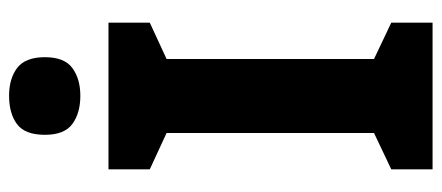

<svg xmlns="http://www.w3.org/2000/svg" viewBox="-295 -678 973 423"><g transform="rotate(-90 191.5 -466.5)"><path d="M353 0H30V-91L110 -129V-586L30 -623V-714H353V-623L273 -586V-129L353 -91ZM192 -933Q230 -933 253.5 -915Q277 -897 277 -854Q277 -811 253 -793.5Q229 -776 192 -776Q154 -776 130 -793.5Q106 -811 106 -854Q106 -898 129.5 -915.5Q153 -933 192 -933Z"/></g></svg>

Font: Noto Sans Tamil SemiCondensed ExtraBold
Style: Regular
Weight: 800
Width: 4
Designer: Jelle Bosma - Monotype Design Team
Foundry: Monotype Imaging Inc.
Version: Version 2.004; ttfautohint (v1.8.4.7-5d5b)